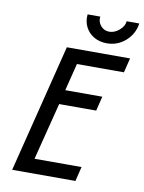

<svg xmlns="http://www.w3.org/2000/svg" viewBox="-89 -860 692 922"><g transform="rotate(10 257.5 -399.0)"><path d="M35.4 0 191.7 -625H500L482.6 -554.2H253.5L220.1 -420.8H400.7L383.3 -350H202.8L131.9 -70.8H361.1L343.8 0ZM377.1 -677.1Q341 -677.1 313.9 -693.1Q286.8 -709 272.9 -736.5Q259 -763.9 262.5 -797.9H324.3Q320.8 -772.2 337.2 -753.1Q353.5 -734 379.2 -734Q404.9 -734 428.1 -754.2Q451.4 -774.3 452.8 -797.9H514.6Q506.9 -745.8 468.1 -711.5Q429.2 -677.1 377.1 -677.1Z"/></g></svg>

Font: Afacad
Style: Italic
Weight: 400
Italic angle: -14°
Designer: Kristian Moeller
Foundry: Dicotype
Version: Version 1.000